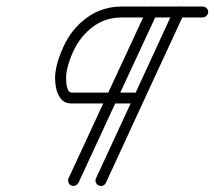

<svg xmlns="http://www.w3.org/2000/svg" viewBox="-20 -579 688 616"><path d="M561 -557Q568 -554 570.5 -547Q573 -540 570 -534Q507 -398 444.5 -263Q382 -128 320 7Q317 14 310 16.5Q303 19 297 16Q290 13 287.5 6Q285 -1 288 -7Q351 -143 413.5 -278Q476 -413 538 -548Q541 -555 548 -557.5Q555 -560 561 -557ZM474 -557Q481 -554 483.5 -547Q486 -540 483 -534Q420 -398 357 -263Q294 -128 232 7Q228 14 221.5 16.5Q215 19 208 16Q202 13 199.5 6Q197 -1 200 -7Q263 -143 325.5 -278Q388 -413 451 -548Q454 -555 461 -557.5Q468 -560 474 -557ZM648 -541Q648 -534 642.5 -528.5Q637 -523 630 -523Q565 -523 500.5 -523Q436 -523 371 -523Q318 -523 278 -493Q238 -463 216 -416Q207 -397 200.5 -376.5Q194 -356 192 -335Q192 -329 192.5 -316.5Q193 -304 197 -293Q201 -282 210 -282Q264 -282 318 -282Q372 -282 426 -282Q433 -282 438.5 -277Q444 -272 444 -264Q444 -257 438.5 -252Q433 -247 426 -247Q372 -247 318 -247Q264 -247 210 -247Q187 -247 175 -262.5Q163 -278 159.5 -299Q156 -320 157 -337Q159 -362 166.5 -385.5Q174 -409 184 -430Q210 -487 259 -522.5Q308 -558 371 -558Q436 -558 500.5 -558Q565 -558 630 -558Q637 -558 642.5 -553Q648 -548 648 -541Z"/></svg>

Font: FRB American Cursive Guidelines Arrows
Style: Italic
Weight: 400
Italic angle: -25°
Version: Version 2.0;Modular Font Editor K font №1